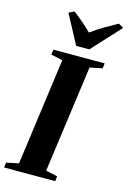

<svg xmlns="http://www.w3.org/2000/svg" viewBox="-161 -1060 753 1127"><g transform="rotate(15 215.5 -496.0)"><path d="M-16.5 0 -13 -30.5 62 -46 150.5 -696.5 79.5 -712 84 -743H395.5L392 -712L316 -696.5L227 -46L297.5 -30.5L294.5 0ZM207.5 -799 113 -975.5 146 -991.5Q176.5 -968.5 205.5 -943.5Q234.5 -918.5 259.5 -894Q295 -920.5 335.8 -944.5Q376.5 -968.5 416 -990L446.5 -972L287 -799Z"/></g></svg>

Font: Merriweather 96pt ExtraBold
Style: Italic
Weight: 800
Italic angle: -7.8°
Version: Version 2.101